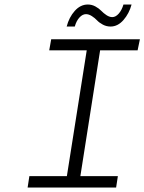

<svg xmlns="http://www.w3.org/2000/svg" viewBox="-20 -835 643 855"><path d="M276.9 -716.8Q287.6 -758.3 313 -786.6Q338.4 -814.9 371.1 -814.9Q389.2 -814.9 405 -806.2Q420.9 -797.4 430.9 -786.9Q440.9 -776.4 454.1 -767.6Q467.3 -758.8 480 -758.8Q495.1 -758.8 508.8 -774.4Q522.5 -790 529.8 -814.9H565.9Q555.2 -774.9 529.8 -745.8Q504.4 -716.8 472.2 -716.8Q454.1 -716.8 438 -725.3Q421.9 -733.9 412.1 -744.4Q402.3 -754.9 388.9 -763.4Q375.5 -772 362.8 -772Q347.7 -772 334 -757.3Q320.3 -742.7 313 -716.8ZM103 0 110.8 -50.8H277.8L366.2 -610.8H199.2L208 -660.2H603L592.8 -610.8H425.8L337.9 -50.8H504.9L497.1 0Z"/></svg>

Font: Office Code Pro D Light Italic
Style: Regular
Weight: 300
Italic angle: -9°
Designer: Nathan Rutzky & Paul D. Hunt
Foundry: Adobe Systems Incorporated
Version: Version 1.004;PS 001.004;hotconv 1.0.70;makeotf.lib2.5.58329